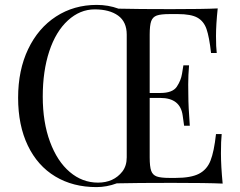

<svg xmlns="http://www.w3.org/2000/svg" viewBox="-20 -742 968 776"><path d="M474.6 -48.8Q492.2 -71.8 492.2 -106V-602.1Q492.2 -653.8 457.3 -679Q422.4 -704.1 362.8 -704.1Q303.2 -704.1 254.4 -659.4Q205.6 -614.7 179.2 -534.9Q152.8 -455.1 152.8 -351.6Q152.8 -248 182.1 -168.9Q211.4 -89.8 262 -46.9Q312.5 -3.9 376 -3.9Q439.5 -3.9 474.6 -48.8ZM879.9 0Q817.9 -2.9 674.3 -2.9Q530.8 -2.9 452.1 -1Q411.1 14.2 370.1 14.2Q274.9 14.2 203.4 -28.8Q131.8 -71.8 92.5 -153.6Q53.2 -235.4 53.2 -346.9Q53.2 -458.5 93.8 -543.5Q134.3 -628.4 206.5 -675.3Q278.8 -722.2 371.1 -722.2Q417.5 -722.2 459 -707Q539.1 -705.1 671.6 -705.1Q804.2 -705.1 859.9 -708Q853 -642.6 853 -596.7Q853 -550.8 856 -527.8H833Q825.7 -592.8 814.7 -624.5Q803.7 -656.2 777.8 -670.7Q752 -685.1 699.2 -685.1H666Q629.9 -685.1 613.5 -679.2Q597.2 -673.3 591.1 -656.5Q585 -639.6 585 -602.1V-366.2H627.9Q677.7 -366.2 694.6 -391.6Q711.4 -417 715.6 -443.4Q719.7 -469.7 721.2 -478H744.1Q740.7 -437.5 740.7 -400.4L741.2 -356Q741.2 -313 747.1 -233.9H724.1Q723.1 -240.2 718.3 -275.4Q708.5 -346.2 627.9 -346.2H585V-106Q585 -68.4 591.1 -51.5Q597.2 -34.7 613.5 -28.8Q629.9 -22.9 666 -22.9H689Q751.5 -22.9 783.9 -39.6Q816.4 -56.2 830.8 -92.8Q845.2 -129.4 853 -200.2H876Q873 -173.3 873 -122.3Q873 -71.3 879.9 0Z"/></svg>

Font: PlayfairDisplay-Regular
Style: Regular
Weight: 400
Designer: Claus Eggers Sørensen
Foundry: Claus Eggers Sørensen
Version: Version 1.002;PS 001.002;hotconv 1.0.70;makeotf.lib2.5.58329